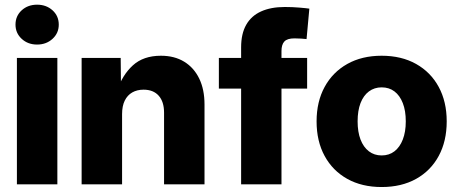

<svg xmlns="http://www.w3.org/2000/svg" viewBox="-20 -772 1920 804"><path d="M50.8 0V-529.3H220.2V0ZM135.3 -585.4Q96.7 -585.4 70.8 -609.4Q44.9 -633.3 44.9 -668.9Q44.9 -705.1 70.8 -728.8Q96.7 -752.4 135.3 -752.4Q173.8 -752.4 200 -728.8Q226.1 -705.1 226.1 -668.9Q226.1 -633.3 200 -609.4Q173.8 -585.4 135.3 -585.4Z M491.2 -293.9V0H321.8V-529.3H485.4L486.8 -391.1H469.7Q492.2 -458 536.4 -498.3Q580.6 -538.6 653.8 -538.6Q710.4 -538.6 751.2 -513.7Q792 -488.8 814.2 -443.1Q836.4 -397.5 836.4 -334.5V0H667V-300.3Q667 -346.2 644.5 -371.3Q622.1 -396.5 581.1 -396.5Q554.2 -396.5 533.9 -385Q513.7 -373.5 502.4 -350.8Q491.2 -328.1 491.2 -293.9Z M1266.1 -529.3V-400.9H896.5V-529.3ZM989.7 0V-573.7Q989.7 -630.9 1011 -668.2Q1032.2 -705.6 1073.2 -724.1Q1114.3 -742.7 1172.4 -742.7Q1204.6 -742.7 1233.6 -740.2Q1262.7 -737.8 1275.4 -735.8L1263.7 -608.4Q1255.4 -609.4 1240.5 -610.4Q1225.6 -611.3 1212.9 -611.3Q1183.1 -611.3 1170.9 -598.4Q1158.7 -585.4 1158.7 -558.1V0Z M1578.1 11.2Q1495.6 11.2 1434.3 -22.9Q1373 -57.1 1339.4 -118.9Q1305.7 -180.7 1305.7 -263.7Q1305.7 -346.2 1339.4 -408Q1373 -469.7 1434.3 -504.2Q1495.6 -538.6 1578.1 -538.6Q1661.1 -538.6 1722.4 -504.2Q1783.7 -469.7 1817.1 -408Q1850.6 -346.2 1850.6 -263.7Q1850.6 -180.7 1817.1 -118.9Q1783.7 -57.1 1722.4 -22.9Q1661.1 11.2 1578.1 11.2ZM1578.1 -121.1Q1609.4 -121.1 1631.8 -138.4Q1654.3 -155.8 1666.7 -187.7Q1679.2 -219.7 1679.2 -263.7Q1679.2 -308.6 1666.7 -340.3Q1654.3 -372.1 1631.8 -389.2Q1609.4 -406.2 1578.1 -406.2Q1547.9 -406.2 1524.9 -389.2Q1502 -372.1 1489.7 -340.3Q1477.5 -308.6 1477.5 -263.7Q1477.5 -219.7 1489.7 -187.7Q1502 -155.8 1524.7 -138.4Q1547.4 -121.1 1578.1 -121.1Z"/></svg>

Font: Inter 24pt ExtraBold
Style: Regular
Weight: 800
Designer: Rasmus Andersson
Foundry: rsms
Version: Version 4.001;git-66647c0bb